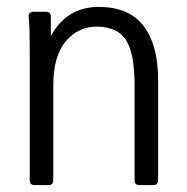

<svg xmlns="http://www.w3.org/2000/svg" viewBox="-20 -492 540 555"><path d="M437 29Q437 43 423 43H383Q369 43 369 29V-246Q369 -338 344 -376.5Q319 -415 259 -415Q206 -415 170 -372.5Q134 -330 134 -244V29Q134 43 120 43H80Q66 43 66 29V-331Q66 -374 65.5 -398Q65 -422 63 -444Q62 -451 66.5 -454.5Q71 -458 77 -458H113Q127 -458 127 -444V-388Q151 -431 185.5 -451.5Q220 -472 265 -472Q353 -472 395 -417Q437 -362 437 -262Z"/></svg>

Font: NanumGothicCoding
Style: Regular
Weight: 400
Monospace: yes
Designer: Kwon Bruce; Nicolas Noh; Sung-woo Choi; Go-un Cha; Soo-hyun Park;
Foundry: NHN Corporation
Version: Version 2.000;PS 1;hotconv 1.0.49;makeotf.lib2.0.14853